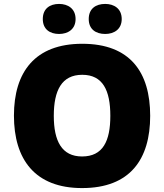

<svg xmlns="http://www.w3.org/2000/svg" viewBox="-20 -948 837 978"><path d="M198 -851C198 -799 234 -775 281 -775C326 -775 365 -799 365 -851C365 -904 326 -928 281 -928C234 -928 198 -904 198 -851ZM432 -851C432 -799 468 -775 516 -775C561 -775 600 -799 600 -851C600 -904 561 -928 516 -928C468 -928 432 -904 432 -851ZM745 -358C745 -580 643 -725 399 -725C158 -725 51 -581 51 -359C51 -136 158 10 398 10C643 10 745 -137 745 -358ZM254 -358C254 -487 294 -567 399 -567C504 -567 542 -487 542 -358C542 -229 504 -151 398 -151C295 -151 254 -229 254 -358Z"/></svg>

Font: Noto Sans Sinhala Black
Style: Regular
Weight: 900
Designer: Jelle Bosma - Monotype Design Team
Foundry: Monotype Imaging Inc.
Version: Version 2.006